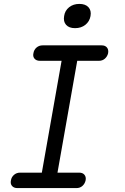

<svg xmlns="http://www.w3.org/2000/svg" viewBox="-20 -962 640 982"><path d="M274 -79H385Q403 -79 412 -68Q421 -57 418 -40Q414 -22 401.5 -11Q389 0 371 0H69Q51 0 41.5 -11Q32 -22 36 -40Q39 -57 52 -68Q65 -79 83 -79H194L295 -651H184Q166 -651 156.5 -662Q147 -673 151 -690Q154 -708 167 -719Q180 -730 198 -730H500Q518 -730 527 -719Q536 -708 533 -690Q529 -673 516.5 -662Q504 -651 486 -651H375ZM364 -818Q333 -818 318 -835Q303 -852 308 -880Q312 -908 333.5 -925Q355 -942 386 -942Q417 -942 432.5 -925Q448 -908 443 -880Q438 -852 416.5 -835Q395 -818 364 -818Z"/></svg>

Font: Maple Mono Light
Style: Italic
Weight: 300
Italic angle: -10°
Monospace: yes
Designer: subframe7536
Version: Version 7.000